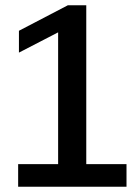

<svg xmlns="http://www.w3.org/2000/svg" viewBox="-20 -710 522 730"><path d="M49 -86H201V-587L52 -510V-593L238 -690H308V-86H461V0H49Z"/></svg>

Font: Mozilla Text BETA Medium
Style: Regular
Weight: 500
Designer: Studio DRAMA
Foundry: Studio DRAMA
Version: Version 0.100